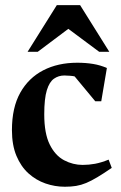

<svg xmlns="http://www.w3.org/2000/svg" viewBox="-20 -709 469 745"><path d="M231.8 15.6Q192.9 15.6 156.4 2.9Q120 -9.8 90.6 -36.1Q61.3 -62.5 43.8 -104.3Q26.3 -146 26.3 -204.1Q26.3 -291.4 58.5 -349.1Q90.8 -406.7 147.8 -436.2Q204.9 -465.6 279.7 -465.6Q312.6 -465.6 341.3 -460.9Q370 -456.1 394.7 -445.1L372.9 -316.1H349.6L269.6 -412.5Q265.1 -413.9 251.9 -415Q238.8 -416.1 229.6 -416.1Q207.4 -416.1 189.5 -403.7Q171.6 -391.2 161.7 -358.9Q151.7 -326.5 151.7 -265Q151.7 -191.1 173 -148.2Q194.2 -105.4 228.7 -87.2Q263.1 -69.1 300.7 -69.1Q324.9 -69.1 348.7 -73.5Q372.5 -77.9 401.5 -89.6L413.6 -57.6Q381.4 -35.5 357.4 -21.2Q333.5 -6.9 314.2 1.1Q294.9 9.1 275.2 12.4Q255.5 15.6 231.8 15.6ZM87 -507.9 200.4 -689H290.9L404.2 -507.9H365L245.1 -597.1L126.3 -507.9Z"/></svg>

Font: Ancizar Serif Light
Style: Regular
Weight: 300
Designer: Cesar Puertas, Viviana Monsalve, Julian Moncada, Julian Prieto, Jose Castro, Felipe Aragon, Mariel Hernandez, Sara Alarc
Version: Version 8.100